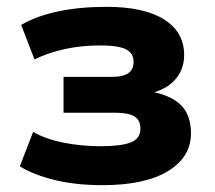

<svg xmlns="http://www.w3.org/2000/svg" viewBox="-20 -531 630 562"><path d="M280 11Q202 11 140.5 -4Q79 -19 38 -44L77 -145Q113 -124 165.5 -113.5Q218 -103 275 -103Q334 -103 362.5 -114Q391 -125 391 -154Q391 -180 373 -190.5Q355 -201 319 -201H166V-306H309Q339 -306 355 -316.5Q371 -327 371 -350Q371 -375 349 -386.5Q327 -398 273 -398Q217 -398 168 -387Q119 -376 81 -357L42 -458Q86 -484 149.5 -497.5Q213 -511 292 -511Q402 -511 460.5 -474Q519 -437 519 -370Q519 -331 496.5 -302.5Q474 -274 432 -261Q468 -253 492 -237.5Q516 -222 527.5 -198Q539 -174 539 -141Q539 -71 471.5 -30Q404 11 280 11Z"/></svg>

Font: Nunito Sans 8pt ExtraBold
Style: Regular
Weight: 800
Version: Version 3.101;gftools[0.9.27]